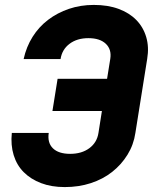

<svg xmlns="http://www.w3.org/2000/svg" viewBox="-20 -750 640 780"><path d="M243 10Q189 10 147 -6Q105 -22 76.5 -50.5Q48 -79 35.5 -120Q23 -161 28 -210H178Q172 -170 195 -147.5Q218 -125 265 -125Q312 -125 343 -148Q374 -171 380 -210L394 -299H193L214 -430H415L428 -511Q434 -549 410 -572Q386 -595 339 -595Q293 -595 262.5 -572Q232 -549 226 -510H76Q87 -560 112.5 -600.5Q138 -641 175.5 -669.5Q213 -698 260 -714Q307 -730 361 -730Q418 -730 461.5 -714Q505 -698 533.5 -669Q562 -640 574 -599.5Q586 -559 578 -511L530 -210Q523 -162 498 -121.5Q473 -81 435.5 -51.5Q398 -22 349 -6Q300 10 243 10Z"/></svg>

Font: JetBrains Mono ExtraBold
Style: Italic
Weight: 800
Designer: Philipp Nurullin, Konstantin Bulenkov
Foundry: JetBrains
Version: Version 1.000; ttfautohint (v1.8.3)